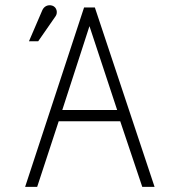

<svg xmlns="http://www.w3.org/2000/svg" viewBox="-20 -729 658 749"><path d="M308 -700 78 0H125L209 -256H449L535 0H583L350 -700ZM329 -627 437 -300H223ZM93 -568H129L197 -666C206 -679 202 -701 184 -707C168 -712 152 -705 145 -689Z"/></svg>

Font: Advent Pro
Style: Light
Weight: 300
Designer: Andreas Kalpakidis
Foundry: Andreas Kalpakidis
Version: Version 2.002 2007